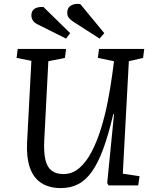

<svg xmlns="http://www.w3.org/2000/svg" viewBox="-20 -951 788 985"><path d="M610 -60 696 -47 689 0H537L530 -12L565 -365H561Q537 -262 510.5 -189.5Q484 -117 452.5 -72Q421 -27 381.5 -6.5Q342 14 293 14Q232 14 191.5 -12.5Q151 -39 133 -92Q115 -145 119 -222L141 -639L65 -654L71 -700H319L313 -654L228 -637L207 -230Q204 -169 213 -131Q222 -93 245 -75.5Q268 -58 306 -58Q351 -58 387 -89Q423 -120 450.5 -173Q478 -226 498.5 -292.5Q519 -359 533 -431Q547 -503 556 -570L565 -637L482 -654L488 -700H720L714 -654L641 -637ZM354 -841Q339 -851 332 -861Q325 -871 325 -886Q325 -912 344.5 -923Q364 -934 392 -930L515 -781L491 -753ZM173 -826Q155 -835 148 -847Q141 -859 141 -872Q141 -896 158 -906.5Q175 -917 203 -915L340 -781L319 -753Z"/></svg>

Font: Literata
Style: Italic
Weight: 400
Italic angle: -2°
Designer: Latin by Veronika Burian and Jose Scaglione. Greek by Irene Vlachou. Cyrillic by Vera Evstafieva
Foundry: TypeTogether
Version: Version 3.103;gftools[0.9.29]